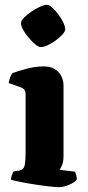

<svg xmlns="http://www.w3.org/2000/svg" viewBox="-20 -775 364 795"><path d="M225 0Q213 0 185.5 -3Q158 -6 125.5 -11Q93 -16 65 -21.5Q37 -27 25 -31Q25 -38 28.5 -47.5Q32 -57 35 -65L60 -69Q70 -71 75.5 -76.5Q81 -82 83.5 -97.5Q86 -113 86 -147V-385Q86 -406 67 -413L16 -431Q18 -443 21.5 -453.5Q25 -464 31 -472Q49 -479 87 -489.5Q125 -500 161 -500Q199 -500 221 -477.5Q243 -455 243 -419V-128Q243 -106 237 -91.5Q231 -77 227 -72L291 -64Q293 -59 295.5 -50Q298 -41 298 -32Q290 -20 266.5 -10Q243 0 225 0ZM149 -580Q140 -580 126.5 -591Q113 -602 99 -618.5Q85 -635 76 -651.5Q67 -668 67 -679Q67 -689 79.5 -702Q92 -715 110 -727Q128 -739 145.5 -747Q163 -755 174 -755Q184 -755 196.5 -743.5Q209 -732 221.5 -715.5Q234 -699 242 -682Q250 -665 250 -654Q250 -645 239 -632.5Q228 -620 211.5 -608Q195 -596 178 -588Q161 -580 149 -580Z"/></svg>

Font: Texturina ExtraBold
Style: Regular
Weight: 800
Designer: Guillermo Torres Carreño
Foundry: Omnibus-Type
Version: Version 1.002; ttfautohint (v1.8.3)